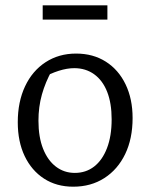

<svg xmlns="http://www.w3.org/2000/svg" viewBox="-20 -695 558 724"><path d="M256 9Q193 9 146 -21.5Q99 -52 73 -106.5Q47 -161 47 -234Q47 -311 74.5 -369.5Q102 -428 152 -460.5Q202 -493 267 -493Q331 -493 379 -462.5Q427 -432 453.5 -377Q480 -322 480 -250Q480 -172 452 -114Q424 -56 373.5 -23.5Q323 9 256 9ZM262 -43Q304 -43 335 -67Q366 -91 383.5 -136.5Q401 -182 401 -245Q401 -306 384 -349Q367 -392 335 -415Q303 -438 260 -438Q233 -438 201.5 -428Q170 -418 133 -398L176 -430Q151 -385 138 -338.5Q125 -292 125 -240Q125 -178 142.5 -134Q160 -90 191 -66.5Q222 -43 262 -43ZM141 -621V-675H385V-621Z"/></svg>

Font: Piazzolla 24pt
Style: Regular
Weight: 400
Designer: Juan Pablo del Peral
Foundry: Huerta Tipografica
Version: Version 2.005